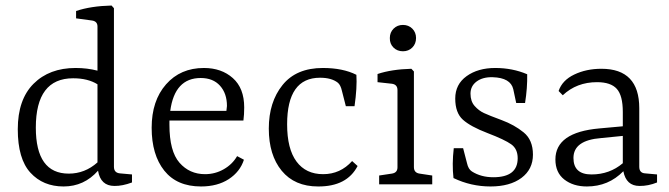

<svg xmlns="http://www.w3.org/2000/svg" viewBox="-20 -673 2441 701"><path d="M255.9 -424.8Q298.8 -424.8 335.9 -415V-576.2Q335.9 -595.2 315.9 -598.1L257.8 -606V-632.8Q311 -650.9 387.2 -652.8L396 -643.1V-64Q396 -42 418 -40L461.9 -36.1V-6.8Q426.8 6.3 397.9 5.9Q347.2 5.9 337.9 -49.8Q287.1 7.8 212.2 7.8Q137.2 7.8 91.1 -42.5Q44.9 -92.8 44.9 -201.2Q44.9 -309.6 102.5 -367.2Q160.2 -424.8 255.9 -424.8ZM231 -39.1Q290 -39.1 335.9 -80.1V-365.2Q300.8 -387.2 247.1 -387.2Q110.8 -387.2 110.8 -207Q110.8 -39.1 231 -39.1Z M712.9 -388.2Q617.7 -388.2 601.6 -268.1H806.6Q808.6 -282.2 808.6 -286.1Q808.6 -332 783.2 -360.1Q757.8 -388.2 712.9 -388.2ZM724.6 -424.8Q788.6 -424.8 830.1 -387.9Q871.6 -351.1 871.6 -280.8Q871.6 -254.9 868.7 -232.9H598.6V-217.8Q598.6 -120.6 635.3 -78.9Q671.9 -37.1 728.5 -37.1Q765.6 -37.1 797.1 -55.2Q828.6 -73.2 845.7 -103L870.6 -89.8Q856.4 -45.9 815.2 -19Q773.9 7.8 713.9 7.8Q626 7.8 579.8 -50Q533.7 -107.9 533.7 -206.5Q533.7 -305.2 586.2 -365Q638.7 -424.8 724.6 -424.8Z M1158.7 -424.8Q1231.9 -424.8 1281.2 -399.9Q1284.2 -353 1274.4 -285.2H1242.7L1228.5 -340.8Q1223.6 -362.8 1213.4 -371.1Q1190.4 -389.2 1148.4 -389.2Q1028.3 -389.2 1028.3 -219.2Q1028.3 -129.4 1062.5 -83.3Q1096.7 -37.1 1159.7 -37.1Q1222.7 -37.1 1265.6 -85L1285.6 -66.9Q1246.6 8.3 1141.6 7.8Q1055.7 7.8 1008.5 -49.6Q961.4 -106.9 961.4 -203.6Q961.4 -300.3 1011.5 -362.5Q1061.5 -424.8 1158.7 -424.8Z M1499 -534.2Q1499 -513.2 1485.4 -499.5Q1471.7 -485.8 1451.2 -485.8Q1430.2 -485.8 1416.5 -499.5Q1402.8 -513.2 1403.3 -534.2Q1403.3 -554.7 1417 -568.4Q1430.7 -582 1451.2 -582Q1471.7 -582 1485.4 -568.4Q1499 -554.7 1499 -534.2ZM1491.2 -63Q1491.2 -42 1512.2 -39.1L1558.1 -32.2V0H1364.3V-32.2L1410.2 -39.1Q1431.2 -42 1431.2 -62V-344.2Q1431.2 -364.3 1411.1 -367.2L1358.4 -373V-402.8Q1409.2 -419.9 1481.9 -421.9L1491.2 -412.1Z M1781.2 -25.9Q1870.1 -25.9 1870.1 -95.2Q1870.1 -129.4 1846.4 -146.2Q1822.8 -163.1 1760.3 -187Q1697.8 -210.9 1669.9 -236.1Q1642.1 -261.2 1642.1 -313.2Q1642.1 -365.2 1683.6 -395Q1725.1 -424.8 1788.1 -424.8Q1851.1 -424.8 1904.8 -401.9Q1905.8 -352.1 1897 -296.9H1864.7L1854 -347.2Q1844.2 -389.2 1778.8 -391.1Q1742.7 -392.1 1720.2 -375.5Q1697.8 -358.9 1697.8 -331.1Q1697.8 -303.2 1712.9 -286.1Q1728 -269 1746.8 -260.3Q1765.6 -251.5 1811.8 -234.4Q1857.9 -217.3 1891.8 -189.7Q1925.8 -162.1 1925.8 -108.4Q1925.8 -54.7 1883.8 -23.4Q1841.8 7.8 1770.8 7.8Q1699.7 7.8 1635.7 -22.9Q1629.9 -73.7 1636.7 -131.8H1670.9L1685.1 -77.1Q1689.9 -55.2 1703.1 -46.9Q1736.3 -25.9 1781.2 -25.9Z M2122.6 7.8Q2072.8 7.8 2040.3 -17.6Q2007.8 -43 2007.8 -90.8Q2007.8 -189.9 2168 -204.1L2253.9 -211.9V-264.2Q2253.9 -324.2 2231.9 -348.6Q2210 -373 2159.7 -373Q2085.4 -373 2034.7 -325.2L2019.5 -340.8Q2032.7 -379.9 2076.7 -400.9Q2120.6 -421.9 2175.8 -421.9Q2314 -421.9 2314 -277.8V-64Q2314 -41 2335.9 -40L2378.9 -36.1V-6.8Q2346.7 6.3 2314.9 5.9Q2266.1 5.9 2255.9 -47.9Q2201.7 7.8 2122.6 7.8ZM2073.7 -96.2Q2073.7 -36.1 2139.6 -36.1Q2205.6 -36.1 2253.9 -77.1V-176.8L2174.8 -168.9Q2073.7 -161.1 2073.7 -96.2Z"/></svg>

Font: Yrsa-Light
Style: Regular
Weight: 300
Designer: Anna Giedrys (Yrsa+Rasa design), David Brezina (Yrsa art-direction, Rasa art-direction, design)
Foundry: Rosetta Type Foundry
Version: Version 1.001;PS 1.1;hotconv 1.0.88;makeotf.lib2.5.647800